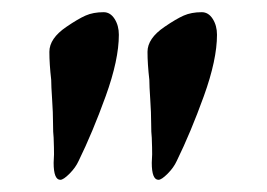

<svg xmlns="http://www.w3.org/2000/svg" viewBox="-20 -703 438 315"><path d="M61 -408ZM68 -436Q69 -451 68.5 -461Q68 -471 68 -477Q67 -485 67 -501Q67 -518 65.5 -540Q64 -562 64 -572Q61 -598 61 -618Q61 -640 89 -659Q108 -672 120.5 -677.5Q133 -683 150 -683Q161 -683 168 -672Q175 -661 175 -646Q175 -605 153.5 -545.5Q132 -486 109 -439Q104 -428 94 -418Q84 -408 79 -408Q68 -408 68 -436ZM229 -436Q230 -451 229.5 -461Q229 -471 229 -477Q228 -485 228 -501Q228 -518 226.5 -540Q225 -562 225 -572Q222 -598 222 -618Q222 -640 250 -659Q269 -672 281.5 -677.5Q294 -683 311 -683Q322 -683 329 -672Q336 -661 336 -646Q336 -605 314.5 -545.5Q293 -486 270 -439Q265 -428 255 -418Q245 -408 240 -408Q229 -408 229 -436Z"/></svg>

Font: EB Garamond
Style: Bold
Weight: 700
Designer: Georg Duffner and Octavio Pardo
Foundry: Georg Duffner
Version: Version 1.000; ttfautohint (v1.6)